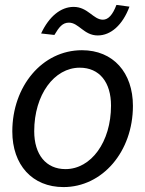

<svg xmlns="http://www.w3.org/2000/svg" viewBox="-20 -748 590 780"><path d="M238 12C396 12 520 -132 520 -318C520 -453 440 -544 313 -544C151 -544 30 -397 30 -214C30 -78 111 12 238 12ZM246 -61C167 -61 119 -120 119 -215C119 -363 200 -473 304 -473C384 -473 431 -414 431 -319C431 -171 350 -61 246 -61ZM147 -612 201 -606C220 -638 234 -656 260 -656C300 -656 321 -604 377 -604C430 -604 478 -646 506 -721L453 -728C438 -688 420 -668 398 -668C359 -668 337 -720 279 -720C227 -720 179 -681 147 -612Z"/></svg>

Font: Ronzino Oblique
Style: Italic
Weight: 400
Italic angle: -8°
Designer: Nunzio Mazzaferro
Foundry: Collletttivo
Version: Version 1.000;Glyphs 3.3 (3337)